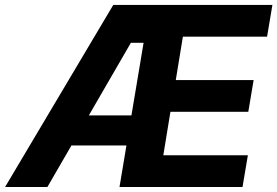

<svg xmlns="http://www.w3.org/2000/svg" viewBox="-42 -747 1108 767"><path d="M-21.7 0H147.4L243.3 -165.8H463.1L435.4 0H926.8L948.2 -126.8H610.4L638.8 -300.4H949.9L971.2 -427.2H660.2L688.6 -600.5H1024.9L1046.2 -727.3H410.5ZM312.9 -285.9 480.8 -576H531.6L483 -285.9Z"/></svg>

Font: Magic Ui Pro
Style: Bold Italic
Weight: 700
Italic angle: -9.39999°
Designer: Stefan Endress, Andreas Faust
Version: Version 1.000;FEAKit 1.0